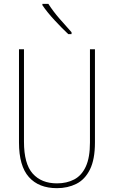

<svg xmlns="http://www.w3.org/2000/svg" viewBox="-20 -971 594 1001"><path d="M475 -228Q475 -140 449 -87.5Q423 -35 378 -12.5Q333 10 277 10Q182 10 130.5 -48Q79 -106 79 -228V-714H105V-232Q105 -117 150.5 -66Q196 -15 277 -15Q328 -15 367 -35.5Q406 -56 427.5 -103Q449 -150 449 -228V-714H475ZM232 -951Q257 -912 290 -874Q323 -836 353 -803V-793H336Q304 -823 265 -865Q226 -907 201 -944V-951Z"/></svg>

Font: Noto Sans Telugu Condensed Thin
Style: Regular
Weight: 100
Width: 3
Designer: Jelle Bosma - Monotype Design Team
Foundry: Monotype Imaging Inc.
Version: Version 2.005; ttfautohint (v1.8.4.7-5d5b)